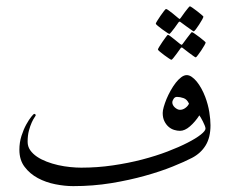

<svg xmlns="http://www.w3.org/2000/svg" viewBox="-20 -602 746 624"><path d="M664.1 -194.8Q664.1 -155.3 648.4 -129.6Q632.8 -104 604 -88.9Q580.6 -76.7 541.3 -60.8Q502 -44.9 451.4 -30.8Q400.9 -16.6 341.6 -6.8Q282.2 2.9 217.8 2.9Q190.4 2.9 159.7 -3.2Q128.9 -9.3 103 -23.2Q77.1 -37.1 60.1 -59.6Q43 -82 43 -115.2Q43 -139.2 49.8 -160.4Q56.6 -181.6 65.4 -197.5Q74.2 -213.4 81.8 -222.7Q89.4 -231.9 90.8 -231.9Q92.3 -231.9 94.2 -230.7Q96.2 -229.5 96.2 -228Q96.2 -226.1 92 -220.2Q87.9 -214.4 83 -203.6Q78.1 -192.9 74 -177.5Q69.8 -162.1 69.8 -141.1Q69.8 -126 78.1 -114Q86.4 -102.1 100.1 -92.8Q113.8 -83.5 131.6 -76.7Q149.4 -69.8 168.9 -65.4Q188.5 -61 208 -59.1Q227.5 -57.1 244.1 -57.1Q296.4 -57.1 346.7 -64.5Q397 -71.8 441.9 -83.5Q486.8 -95.2 524.4 -109.6Q562 -124 589.6 -138.2Q617.2 -152.3 632.6 -164.6Q647.9 -176.8 647.9 -184.1Q647.9 -188 645.3 -194.3Q642.6 -200.7 639.4 -207.3Q636.2 -213.9 632.8 -219.5Q629.4 -225.1 627.9 -227.1Q614.3 -206.1 597.4 -191.4Q580.6 -176.8 564.9 -176.8Q555.7 -176.8 545.7 -179.9Q535.6 -183.1 527.6 -190.2Q519.5 -197.3 514.2 -208.3Q508.8 -219.2 508.8 -234.9Q508.8 -242.7 512.2 -254.6Q515.6 -266.6 521.2 -280.3Q526.9 -293.9 534.7 -307.9Q542.5 -321.8 551 -332.8Q559.6 -343.8 568.8 -350.8Q578.1 -357.9 586.9 -357.9Q594.7 -357.9 603 -352.3Q611.3 -346.7 619.4 -336.9Q627.4 -327.1 634.5 -314.2Q641.6 -301.3 647 -287.1Q656.2 -262.7 660.2 -238Q664.1 -213.4 664.1 -194.8ZM594.2 -265.1Q587.9 -279.3 576.4 -283.2Q564.9 -287.1 555.2 -287.1Q548.3 -287.1 544.2 -280.8Q540 -274.4 540 -269Q540 -264.6 542.2 -260.5Q544.4 -256.3 548.1 -252.9Q551.8 -249.5 556.2 -247.3Q560.5 -245.1 564.9 -245.1Q574.2 -245.1 582.5 -251.2Q590.8 -257.3 594.2 -265.1ZM641.1 -547.9Q641.1 -545.9 637 -538.3Q632.8 -530.8 627.2 -522.2Q621.6 -513.7 616.5 -506.8Q611.3 -500 609.4 -500Q608.4 -500 601.8 -504.9Q595.2 -509.8 587.4 -515.1Q578.6 -521.5 567.4 -529.8Q564.5 -532.2 563.2 -531.7Q562 -531.2 560.5 -529.8Q553.2 -519.5 546.9 -510.7Q541.5 -503.4 536.6 -497.6Q531.7 -491.7 530.3 -491.7Q529.3 -491.7 522.2 -496.3Q515.1 -501 507.1 -506.8Q499 -512.7 492.7 -518.1Q486.3 -523.4 486.3 -524.9Q486.3 -526.9 491 -534.4Q495.6 -542 501.5 -550.5Q507.3 -559.1 512.7 -565.9Q518.1 -572.8 519.5 -572.8Q522 -572.8 528.3 -568.1Q534.7 -563.5 541.5 -558.1Q549.8 -551.8 559.6 -543Q562.5 -540.5 563.5 -540.3Q564.5 -540 567.4 -543.9Q575.2 -554.7 581.1 -563Q586.4 -569.8 591.1 -575.7Q595.7 -581.5 597.2 -581.5Q598.6 -581.5 605.7 -576.7Q612.8 -571.8 620.6 -565.7Q628.4 -559.6 634.8 -554.2Q641.1 -548.8 641.1 -547.9ZM648.4 -463.9Q648.4 -461.9 644 -454.1Q639.6 -446.3 633.8 -437.7Q627.9 -429.2 622.8 -422.4Q617.7 -415.5 616.2 -415.5Q614.7 -415.5 608.2 -420.2Q601.6 -424.8 593.8 -430.7Q585 -437.5 574.2 -445.8Q571.3 -448.2 570.1 -447.8Q568.8 -447.3 567.4 -445.8Q559.6 -435.5 553.7 -426.8Q548.3 -419.4 543.5 -413.6Q538.6 -407.7 537.1 -407.7Q535.6 -407.7 528.6 -412.4Q521.5 -417 513.7 -422.9Q505.9 -428.7 499.5 -434.1Q493.2 -439.5 493.2 -440.9Q493.2 -442.9 497.8 -450.4Q502.4 -458 508.3 -466.6Q514.2 -475.1 519.3 -481.9Q524.4 -488.8 525.4 -488.8Q527.8 -488.8 534.2 -483.9Q540.5 -479 547.4 -473.6Q555.7 -467.3 565.4 -459Q569.3 -456.5 570.3 -456.3Q571.3 -456.1 574.2 -460L587.9 -478.5Q593.3 -485.4 597.9 -491.5Q602.5 -497.6 603.5 -497.6Q605.5 -497.6 612.5 -492.7Q619.6 -487.8 627.7 -481.7Q635.7 -475.6 642.1 -470.2Q648.4 -464.8 648.4 -463.9Z"/></svg>

Font: Scheherazade Urdu
Style: Regular
Weight: 400
Designer: SIL International
Foundry: SIL International
Version: Version 1.005 (build 117/117)